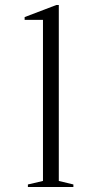

<svg xmlns="http://www.w3.org/2000/svg" viewBox="-20 -744 390 764"><path d="M91 0V-10L151 -24V-665H78V-676L204 -724H214V-24L272 -10V0Z"/></svg>

Font: Kalnia Light
Style: Regular
Weight: 300
Designer: Frida Medrano
Foundry: Frida Medrano
Version: Version 1.105